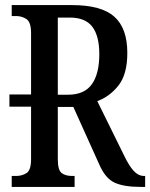

<svg xmlns="http://www.w3.org/2000/svg" viewBox="-20 -734 590 754"><path d="M26 0V-43H43Q67 -43 84.5 -54.5Q102 -66 102 -109V-315H17V-363H102V-604Q102 -647 84 -659Q66 -671 43 -671H26V-714H263Q378 -714 429 -668.5Q480 -623 480 -526Q480 -442 445 -398Q410 -354 362 -337L467 -124Q486 -84 504.5 -63.5Q523 -43 546 -43H550V0H531Q466 0 429.5 -17Q393 -34 369 -90L268 -314H207V-109Q207 -66 222 -54.5Q237 -43 263 -43H273V0ZM247 -362Q311 -362 340.5 -403Q370 -444 370 -521Q370 -593 342.5 -629Q315 -665 254 -665H207V-362Z"/></svg>

Font: Noto Serif ExtraCondensed Medium
Style: Regular
Weight: 500
Width: 2
Designer: Monotype Design Team
Foundry: Monotype Imaging Inc.
Version: Version 2.015